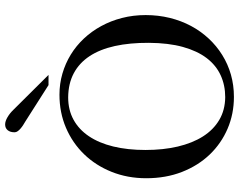

<svg xmlns="http://www.w3.org/2000/svg" viewBox="-113 -821 949 763"><g transform="rotate(-90 361.5 -439.5)"><path d="M683.1 -335Q683.1 -285.2 671.9 -239.5Q660.6 -193.8 639.9 -155Q619.1 -116.2 589.8 -84.7Q560.5 -53.2 524.4 -30.8Q488.3 -8.3 446.3 3.7Q404.3 15.6 357.9 15.6Q290.5 15.6 231.7 -9.5Q172.9 -34.7 128.9 -80.6Q85 -126.5 59.8 -190.7Q34.7 -254.9 34.7 -333Q34.7 -407.2 60.1 -470.5Q85.4 -533.7 130.1 -579.8Q174.8 -626 235.4 -651.9Q295.9 -677.7 366.7 -677.7Q410.2 -677.7 450.4 -666Q490.7 -654.3 525.9 -632.8Q561 -611.3 589.8 -580.6Q618.7 -549.8 639.4 -511.7Q660.2 -473.6 671.6 -429.2Q683.1 -384.8 683.1 -335ZM572.8 -322.3Q573.2 -397.9 560.1 -457.5Q546.9 -517.1 519.8 -558.1Q492.7 -599.1 451.9 -620.8Q411.1 -642.6 356 -643.1Q306.2 -643.1 267.3 -621.8Q228.5 -600.6 201.7 -560.8Q174.8 -521 160.9 -464.1Q147 -407.2 147 -335.9Q147 -265.6 160.6 -207.5Q174.3 -149.4 200.7 -107.7Q227.1 -65.9 266.4 -42.7Q305.7 -19.5 356.9 -19Q404.3 -19 443.8 -37.1Q483.4 -55.2 512 -92.5Q540.5 -129.9 556.4 -187Q572.3 -244.1 572.8 -322.3ZM404.8 -721.2 260.7 -813Q254.4 -816.9 246.8 -821.5Q239.3 -826.2 232.7 -831.8Q226.1 -837.4 221.7 -843.5Q217.3 -849.6 217.3 -856Q217.3 -873.5 225.6 -883.5Q233.9 -893.6 248.5 -893.6Q261.2 -893.6 277.1 -884.3Q293 -875 306.6 -860.8L445.3 -721.2Z"/></g></svg>

Font: Doulos SIL Phon
Style: Regular
Weight: 400
Designer: Walt Agee, Victor Gaultney, Peter Martin, Debbi Hosken, Becca Hirsbrunner
Foundry: SIL International
Version: Version 5.000